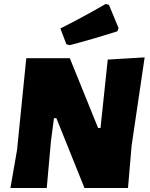

<svg xmlns="http://www.w3.org/2000/svg" viewBox="-20 -937 750 957"><path d="M506 -917 523 -913 571 -797 565 -781Q436 -740 328 -712L311 -716L281 -795Q411 -861 506 -917ZM701 -651 636 -211 618 0H401L261 -348H249L234 -234L213 0H32L65 -190L111 -647H328L469 -299H481L517 -640Z"/></svg>

Font: Alegreya Sans SC Black
Style: Italic
Weight: 900
Italic angle: -7°
Designer: Juan Pablo del Peral
Foundry: Huerta Tipografica
Version: Version 2.007